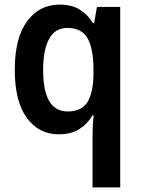

<svg xmlns="http://www.w3.org/2000/svg" viewBox="-20 -623 615 832"><path d="M381 -35Q381 -53 382 -76Q383 -99 386 -123H381Q359 -86 323.5 -63.5Q288 -41 235 -41Q148 -41 96 -112.5Q44 -184 44 -320Q44 -459 97.5 -531Q151 -603 238 -603Q291 -603 325.5 -581.5Q360 -560 383 -523H388L400 -593H501V189H381ZM273 -140Q333 -140 358.5 -180Q384 -220 385 -301V-322Q385 -412 359.5 -457Q334 -502 271 -502Q219 -502 193 -455Q167 -408 167 -319Q167 -140 273 -140Z"/></svg>

Font: Noto Sans Tamil UI SemiCondensed SemiBold
Style: Regular
Weight: 600
Width: 4
Designer: Jelle Bosma - Monotype Design Team
Foundry: Monotype Imaging Inc.
Version: Version 2.004; ttfautohint (v1.8.4.7-5d5b)